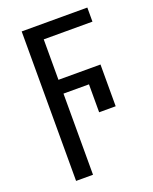

<svg xmlns="http://www.w3.org/2000/svg" viewBox="-144 -617 748 937"><g transform="rotate(-20 229.5 -148.0)"><path d="M173.8 240.2H85.9V-536.1H426.8V-462.9H173.8V-252.9H392.1V-36.1H306.2V-181.2H173.8Z"/></g></svg>

Font: Noto Sans Southeast Asian
Style: Regular
Weight: 400
Designer: Monotype Design Team
Foundry: Monotype Imaging Inc.
Version: Version 1.06 uh; ttfautohint (v1.4.1)